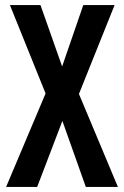

<svg xmlns="http://www.w3.org/2000/svg" viewBox="-20 -734 486 754"><path d="M443 0H317L225 -259L126 0H4L159 -367L19 -714H139L224 -473L307 -714H430L290 -365Z"/></svg>

Font: Noto Sans Lao UI ExtCond SemBd
Style: Regular
Weight: 600
Width: 2
Designer: Monotype Design Team
Foundry: Monotype Imaging Inc.
Version: Version 2.000; ttfautohint (v1.8.4.7-5d5b)